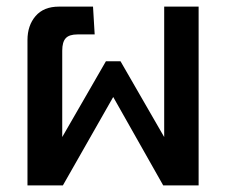

<svg xmlns="http://www.w3.org/2000/svg" viewBox="-20 -560 684 580"><path d="M63 0V-439Q63 -483 87.5 -511.5Q112 -540 158 -540H261L266 -456H214Q189 -456 178.5 -444.5Q168 -433 168 -407V-146L300 -375H344L476 -146V-540H580V0H473L322 -267L170 0Z"/></svg>

Font: Kanit
Style: Regular
Weight: 400
Designer: Katatrad Team
Foundry: CadsonDemak
Version: Version 2.000; ttfautohint (v1.8.3)